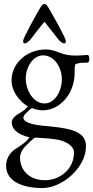

<svg xmlns="http://www.w3.org/2000/svg" viewBox="-20 -668 475 978"><path d="M203 -553C206 -557 207 -557 210 -553C234 -523 264 -485 276 -469C283 -459 298 -447 306 -447C315 -447 315 -451 315 -460C315 -475 246 -597 226 -630C221 -639 214 -648 206 -648C198 -648 191 -639 186 -630C166 -597 98 -475 98 -460C98 -451 98 -447 107 -447C115 -447 130 -460 137 -469C149 -485 178 -523 203 -553ZM360 -295C360 -310 360 -330 364 -341C378 -343 369 -349 426 -349C432 -349 435 -357 435 -366C435 -375 433 -388 426 -388C416 -388 389 -385 373 -385C353 -385 340.4 -385.1 320 -389C277.7 -397.2 258 -416 213 -416C122 -416 39 -351 39 -258C39 -183 109.4 -130.1 122 -127C107 -104 82 -95 63 -81C49 -70 40 -59 40 -44C40 3 96 24 130 31C115 55 88 72 60 90C43 100 11 129 11 176C11 264 111 290 195 290C296 290 418 187 418 77C418 -7 322 -16 195 -28C163 -31 99 -41 99 -69C99 -82 122 -102 143 -118C158.7 -109.2 187 -106 197 -106C286 -106 360 -192 360 -295ZM200 -386C256 -386 295 -325 295 -265C295 -200 257 -141 207 -141C150 -141 111 -207.3 111 -270C111 -318 143 -386 200 -386ZM82 134C82 118 89 100 106 80C119 67 144 42 156 34C162 32 172 34 179 34C202 35 252 39 277 44C310 51 357 72 357 109C357 192 287 250 209 250C130 250 82 200 82 134Z"/></svg>

Font: EB Garamond 12
Style: Regular
Weight: 400
Version: Version 0.016+